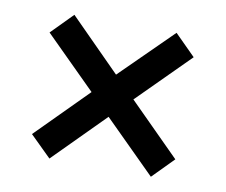

<svg xmlns="http://www.w3.org/2000/svg" viewBox="-57 -644 687 583"><g transform="rotate(10 286.0 -353.0)"><path d="M443 -575 507 -511 349 -353 506 -196 442 -131 284 -288 129 -132 64 -196 220 -353 63 -509 128 -575 284 -418Z"/></g></svg>

Font: Noto Sans New Tai Lue SemiBold
Style: Regular
Weight: 600
Version: Version 2.003